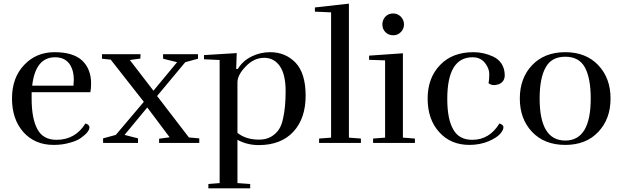

<svg xmlns="http://www.w3.org/2000/svg" viewBox="-20 -786 3423 1056"><path d="M46 -244Q46 -130 109 -59Q172 11 275 11Q324 11 364 -1Q403 -11 426 -28Q472 -61 472 -86Q472 -100 450 -107Q394 -17 291 -17Q217 -17 186 -75Q154 -133 154 -244V-279H477Q481 -300 481 -327Q481 -407 431 -454Q381 -499 280 -499Q179 -499 113 -429Q46 -359 46 -244ZM283 -471Q341 -471 367 -427Q386 -395 386 -348Q386 -337 384 -315H157Q175 -471 283 -471Z M547 0H739V-25L665 -44L790 -195L913 -31L855 -23V0H1076V-25L1019 -30L844 -258L999 -444L1069 -463V-488H877V-463L954 -444L824 -287L694 -456L752 -464L753 -488H541V-463L589 -458L771 -226L617 -44L547 -25Z M1405 -18Q1333 -18 1286 -55V-333Q1286 -374 1332 -421Q1377 -468 1433 -468Q1488 -468 1520 -421Q1551 -375 1551 -284Q1551 -196 1537 -135Q1530 -99 1514 -74Q1498 -50 1471 -34Q1443 -18 1405 -18ZM1661 -260Q1661 -383 1605 -442Q1549 -499 1466 -499Q1411 -499 1363 -475Q1315 -451 1288 -407H1279L1282 -494L1102 -483V-460L1188 -456V221L1126 226V250H1356V226L1286 221V-17Q1339 12 1403 12Q1526 12 1594 -62Q1661 -135 1661 -260Z M1735 0H1965V-24L1899 -29V-766L1712 -745V-722L1801 -718V-29L1735 -24Z M2143 -592Q2168 -592 2185 -610Q2202 -627 2202 -652Q2202 -675 2185 -694Q2167 -712 2142 -712Q2117 -712 2100 -695Q2083 -676 2083 -652Q2083 -626 2100 -609Q2117 -592 2143 -592ZM2032 -24V0H2262V-24L2196 -29V-493L2010 -480V-457L2098 -454V-29Z M2739 -435Q2722 -461 2692 -475Q2640 -499 2584 -499Q2468 -499 2401 -429Q2332 -358 2332 -244Q2332 -129 2396 -59Q2459 11 2562 11Q2619 11 2667 -9Q2713 -29 2731 -50Q2749 -71 2749 -86Q2749 -100 2727 -107Q2672 -17 2578 -17Q2504 -17 2473 -74Q2440 -130 2440 -242Q2440 -471 2579 -471Q2628 -471 2653 -432Q2671 -406 2671 -378Q2671 -347 2667 -328Q2681 -318 2697 -318Q2709 -318 2724 -323Q2756 -337 2756 -372Q2756 -407 2739 -435Z M3089 11Q3204 11 3271 -61Q3338 -132 3338 -244Q3338 -356 3271 -427Q3203 -499 3089 -499Q2974 -499 2906 -427Q2839 -356 2839 -244Q2839 -132 2906 -61Q2974 11 3089 11ZM3229 -244Q3229 -13 3089 -13Q2948 -13 2948 -244Q2948 -356 2981 -415Q3013 -474 3089 -474Q3165 -474 3197 -415Q3229 -356 3229 -244Z"/></svg>

Font: Rufina
Style: Regular
Weight: 400
Designer: Martin Sommaruga
Foundry: Martin Sommaruga
Version: Version